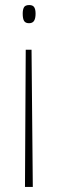

<svg xmlns="http://www.w3.org/2000/svg" viewBox="-20 -547 230 761"><path d="M95 -455Q81 -455 75.5 -464Q70 -473 70 -493Q70 -509 75 -518Q80 -527 96 -527Q110 -527 115.5 -518.5Q121 -510 121 -493Q121 -474 115 -464.5Q109 -455 95 -455ZM105 -350 110 194H79L82 -350Z"/></svg>

Font: Noto Sans Display Thin Cond
Style: Regular
Weight: 250
Width: 3
Designer: Monotype Design team
Foundry: Monotype Imaging Inc.
Version: Version 1.000